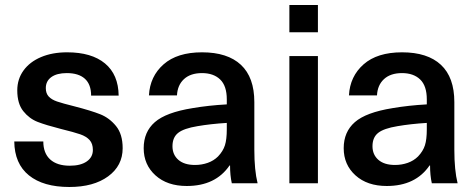

<svg xmlns="http://www.w3.org/2000/svg" viewBox="-20 -732 1902 767"><path d="M454 -350H344Q344 -395 319 -417.5Q294 -440 247 -440Q207 -440 185 -424Q163 -408 163 -380Q163 -359 174.5 -346.5Q186 -334 208 -326.5Q230 -319 278 -307Q344 -290 380.5 -275.5Q417 -261 443.5 -228.5Q470 -196 470 -140Q470 -70 412 -27.5Q354 15 257 15Q153 15 95.5 -31.5Q38 -78 37 -167H153Q153 -120 180.5 -95Q208 -70 259 -70Q302 -70 326.5 -87Q351 -104 351 -133Q351 -158 338 -172.5Q325 -187 300.5 -195.5Q276 -204 223 -217Q164 -232 130.5 -245Q97 -258 73 -288Q49 -318 49 -371Q49 -416 74 -450.5Q99 -485 144 -504Q189 -523 248 -523Q346 -523 399.5 -478.5Q453 -434 454 -350Z M996 -324V-134Q996 -52 1009 0H906Q899 -31 899 -71H897Q841 11 726 11Q648 11 601 -31.5Q554 -74 554 -140Q554 -205 598.5 -244Q643 -283 749 -300Q813 -311 886 -315V-335Q886 -389 859.5 -414.5Q833 -440 787 -440Q741 -440 715 -416Q689 -392 687 -351H575Q579 -427 633.5 -475Q688 -523 787 -523Q889 -523 942.5 -473Q996 -423 996 -324ZM769 -228Q714 -219 691.5 -201Q669 -183 669 -148Q669 -114 692.5 -93.5Q716 -73 759 -73Q786 -73 810 -81.5Q834 -90 851 -107Q871 -128 878.5 -151.5Q886 -175 886 -216V-241Q821 -237 769 -228Z M1136 0V-508H1250V0ZM1136 -603V-712H1250V-603Z M1795 -324V-134Q1795 -52 1808 0H1705Q1698 -31 1698 -71H1696Q1640 11 1525 11Q1447 11 1400 -31.5Q1353 -74 1353 -140Q1353 -205 1397.5 -244Q1442 -283 1548 -300Q1612 -311 1685 -315V-335Q1685 -389 1658.5 -414.5Q1632 -440 1586 -440Q1540 -440 1514 -416Q1488 -392 1486 -351H1374Q1378 -427 1432.5 -475Q1487 -523 1586 -523Q1688 -523 1741.5 -473Q1795 -423 1795 -324ZM1568 -228Q1513 -219 1490.5 -201Q1468 -183 1468 -148Q1468 -114 1491.5 -93.5Q1515 -73 1558 -73Q1585 -73 1609 -81.5Q1633 -90 1650 -107Q1670 -128 1677.5 -151.5Q1685 -175 1685 -216V-241Q1620 -237 1568 -228Z"/></svg>

Font: CST
Style: Medium
Weight: 500
Version: Version 1.00